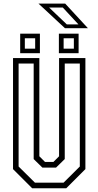

<svg xmlns="http://www.w3.org/2000/svg" viewBox="-20 -1012 529 1032"><path d="M153 0 50 -103V-700H191.5V-172L222 -141.5H267L297.5 -172V-700H439V-103L336 0ZM168 -30H321.5L409 -117V-670.5H328V-157L281 -111H208L161 -157V-670.5H80V-117ZM296.5 -726V-831H402.5V-726ZM88.5 -726V-831H194.5V-726ZM113.5 -750.5H169V-806.5H113.5ZM322 -750.5H377V-806.5H322ZM452.5 -860.5H329L187 -992.5H330.5ZM401.5 -881 317.5 -971.5H244L339 -881Z"/></svg>

Font: Tourney Condensed Light
Style: Regular
Weight: 300
Width: 3
Designer: Tyler Finck
Foundry: Etcetera Type Co
Version: Version 1.010; ttfautohint (v1.8.3)